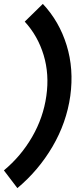

<svg xmlns="http://www.w3.org/2000/svg" viewBox="-48 -801 436 994"><path d="M315.9 -304.2Q296.4 -166 223.9 -42.2Q151.4 81.5 42 172.9L-27.8 81.1Q60.5 7.8 118.4 -92.3Q176.3 -192.4 191.9 -304.2Q208 -416 178 -515.6Q147.9 -615.2 80.1 -689L173.8 -780.8Q258.8 -690.4 296.9 -566.9Q335 -443.4 315.9 -304.2Z"/></svg>

Font: Human Sans Bold
Style: Italic
Weight: 700
Italic angle: -8°
Designer: Tim Radville
Foundry: Continuum
Version: Version 1.000;FEAKit 1.0